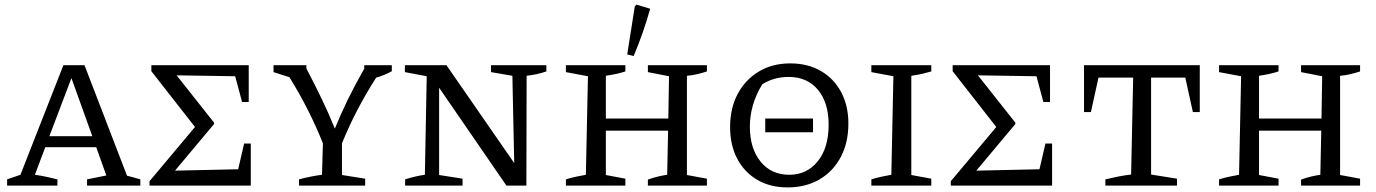

<svg xmlns="http://www.w3.org/2000/svg" viewBox="-20 -808 5993 836"><path d="M533 -43Q549 -39 558 -36.5Q567 -34 591 -27V0H359V-27L443 -44L399 -167H177L132 -47Q160 -43 183 -38Q206 -33 230 -27V0H11V-27L69 -47L256 -524H348ZM195 -215H382L291 -468Z M1043 -183H1072V0H631V-19L829 -255L639 -498V-524H1063V-364H1034L1004 -476L749 -480L912 -274V-268L742 -65L1017 -71Z M1282 0V-27Q1334 -41 1382 -47L1386 -184Q1326 -334 1240 -472L1171 -494V-524H1314V-510Q1349 -443 1380 -379Q1411 -315 1438 -248Q1463 -310 1494.5 -374.5Q1526 -439 1566 -509V-524H1686V-498Q1654 -480 1618 -470Q1573 -400 1536 -329Q1499 -258 1469 -184V-46L1570 -30V0Z M2118 -524H2359V-497Q2335 -489 2316 -485Q2297 -481 2273 -478L2272 0H2185L1892 -426V-46L1994 -30V0H1744V-27Q1766 -34 1787 -39Q1808 -44 1830 -47L1838 -476L1743 -494V-524H1924L2219 -98L2211 -478L2118 -494Z M2444 0V-27Q2466 -34 2487.5 -38.5Q2509 -43 2531 -47L2540 -476L2444 -494V-524H2703V-497Q2685 -491 2664.5 -486.5Q2644 -482 2618 -478V-292H2890L2893 -476L2801 -494V-524H3058V-497Q3040 -491 3017.5 -485.5Q2995 -480 2971 -478V-46L3058 -30V0H2801V-26Q2823 -34 2843.5 -39Q2864 -44 2885 -47L2889 -239H2618V-46L2703 -30V0ZM2739 -564 2711 -571 2744 -780 2751 -788 2811 -770Q2781 -663 2739 -564Z M3409 8Q3334 8 3278 -24.5Q3222 -57 3190.5 -116Q3159 -175 3159 -255Q3159 -337 3192 -399Q3225 -461 3284 -496.5Q3343 -532 3421 -532Q3497 -532 3554 -499Q3611 -466 3642.5 -407Q3674 -348 3674 -270Q3674 -187 3641 -124.5Q3608 -62 3548.5 -27Q3489 8 3409 8ZM3417 -47Q3493 -47 3540.5 -105.5Q3588 -164 3588 -265Q3588 -361 3541.5 -417Q3495 -473 3414 -473Q3350 -473 3299 -441Q3272 -397 3258.5 -350.5Q3245 -304 3245 -257Q3245 -162 3291.5 -104.5Q3338 -47 3417 -47ZM3312 -232V-292H3520V-232Z M3774 0V-27Q3796 -34 3817.5 -38.5Q3839 -43 3861 -47L3870 -476L3774 -494V-524H4035V-497Q4018 -492 3997 -487Q3976 -482 3948 -478V-46L4035 -30V0Z M4532 -183H4561V0H4120V-19L4318 -255L4128 -498V-524H4552V-364H4523L4493 -476L4238 -480L4401 -274V-268L4231 -65L4506 -71Z M5204 -524V-320H5174L5141 -470H4992V-48L5105 -30V0H4793V-27Q4822 -34 4850 -39.5Q4878 -45 4905 -48L4914 -470H4763L4730 -320H4700V-524Z M5288 0V-27Q5310 -34 5331.5 -38.5Q5353 -43 5375 -47L5384 -476L5288 -494V-524H5547V-497Q5529 -491 5508.5 -486.5Q5488 -482 5462 -478V-292H5734L5737 -476L5645 -494V-524H5902V-497Q5884 -491 5861.5 -485.5Q5839 -480 5815 -478V-46L5902 -30V0H5645V-26Q5667 -34 5687.5 -39Q5708 -44 5729 -47L5733 -239H5462V-46L5547 -30V0Z"/></svg>

Font: Piazzolla SC
Style: Regular
Weight: 400
Designer: Juan Pablo del Peral
Foundry: Huerta Tipografica
Version: Version 1.330